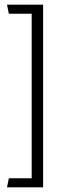

<svg xmlns="http://www.w3.org/2000/svg" viewBox="-20 -716 305 824"><path d="M165 -696H10L18 -657H116V49H18L10 88H165Z"/></svg>

Font: Catamaran Thin
Style: Regular
Weight: 100
Designer: Pria Ravichandran
Version: Version 2.000